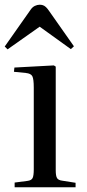

<svg xmlns="http://www.w3.org/2000/svg" viewBox="-22 -793 368 813"><path d="M40 0V-20L94 -27Q111 -29 116 -39Q121 -49 121 -76V-422Q121 -458 115 -470Q109 -482 87 -484L37 -489L39 -507L206 -516L214 -511V-72Q214 -48 219.5 -39Q225 -30 241 -28L298 -19V0ZM10 -584 -2 -596 107 -751Q115 -763 125.5 -768Q136 -773 146 -773Q153 -773 159.5 -771Q166 -769 172.5 -763Q179 -757 187 -745L291 -597L278 -585L146 -680Z"/></svg>

Font: Literata 60pt
Style: Regular
Weight: 400
Designer: Latin by Veronika Burian and Jose Scaglione. Greek by Irene Vlachou. Cyrillic by Vera Evstafieva.
Foundry: TypeTogether
Version: Version 3.002